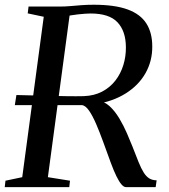

<svg xmlns="http://www.w3.org/2000/svg" viewBox="-26 -770 697 790"><path d="M-6.5 0 -3.5 -26.5 65.5 -41 154 -701 88 -715 91.5 -743H218Q242 -743 264.5 -745Q287 -747 310.2 -748.8Q333.5 -750.5 359.5 -750.5Q446 -750.5 498.8 -731.2Q551.5 -712 576 -673.8Q600.5 -635.5 600.5 -579Q601 -519.5 573 -469.5Q545 -419.5 491.5 -385.8Q438 -352 362.5 -340.5L376.5 -352.5Q402 -354 424.2 -333.8Q446.5 -313.5 464.8 -283Q483 -252.5 496.5 -221Q510 -189.5 519 -167Q533.5 -129.5 544.2 -103Q555 -76.5 565.2 -60.2Q575.5 -44 587.8 -36.2Q600 -28.5 618.5 -28L614.5 0H492.5Q483.5 0 473.8 -11.2Q464 -22.5 453 -45Q442 -67.5 430 -100Q414 -143.5 399 -185Q384 -226.5 369.5 -260Q355 -293.5 340.8 -314.2Q326.5 -335 312 -337.5Q308 -337.5 297.5 -337.5Q287 -337.5 267.2 -337.5Q247.5 -337.5 216.5 -337.5Q185.5 -337.5 140.8 -337.5Q96 -337.5 35 -337.5L41.5 -379Q93.5 -377.5 133.2 -376.8Q173 -376 202.2 -375.2Q231.5 -374.5 252 -374.2Q272.5 -374 286 -374Q299.5 -374 307.5 -374.2Q315.5 -374.5 319.5 -374.5Q361.5 -376 394 -393Q426.5 -410 448.5 -438.2Q470.5 -466.5 481.5 -502.2Q492.5 -538 492 -576.5Q491.5 -642 457.5 -678.2Q423.5 -714.5 346.5 -714.5Q337.5 -714.5 323.5 -713.5Q309.5 -712.5 294.2 -710.8Q279 -709 265.5 -706.8Q252 -704.5 243.5 -702L263 -726.5L171 -41L262 -26.5L259 0Z"/></svg>

Font: Merriweather 96pt
Style: Italic
Weight: 400
Italic angle: -7.8°
Version: Version 2.101